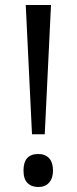

<svg xmlns="http://www.w3.org/2000/svg" viewBox="-20 -734 307 768"><path d="M83 -714 108 -197H159L184 -714ZM133 14Q161 14 176.5 -3.5Q192 -21 192 -52Q192 -84 176.5 -101Q161 -118 133 -118Q74 -118 74 -52Q74 -18 90 -2Q106 14 133 14Z"/></svg>

Font: OpenSansMMV
Style: Regular
Weight: 400
Designer: Steve Matteson
Foundry: Ascender Corporation
Version: Version 4.000